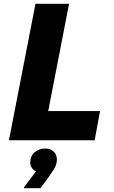

<svg xmlns="http://www.w3.org/2000/svg" viewBox="-20 -740 600 1013"><path d="M27.2 0 167.2 -720H344.4L234.4 -154H508L479.4 0ZM169.3 164.8Q159.2 159.7 149.4 147.6Q139.7 135.4 139.7 117.6Q139.7 83.7 162.7 63.6Q185.8 43.6 219.3 43.6Q246.7 43.6 263.4 59.8Q280.1 76 280.1 101.6Q280.1 128.5 263.8 154Q247.5 179.4 235.3 196.4L193.3 252.8H106.5V248.2Z"/></svg>

Font: Kufam
Style: Italic
Weight: 400
Italic angle: -11°
Designer: Artur Schmal
Foundry: Original Type
Version: Version 1.301; ttfautohint (v1.8.3)